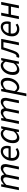

<svg xmlns="http://www.w3.org/2000/svg" viewBox="2242 -2780 744 5267"><g transform="rotate(-90 2613.5 -147.0)"><path d="M30.8 0 128.2 -486.1H191.2L183.6 -413.2H187.6Q226.4 -448.9 268 -473.5Q309.6 -498.1 346.9 -498.1Q404.7 -498.1 429.4 -470.5Q454.1 -443 459.1 -402.7Q505.7 -447.6 549.9 -472.8Q594.1 -498.1 631.4 -498.1Q692.2 -498.1 718.9 -465.6Q745.6 -433.1 745.6 -376.9Q745.6 -359.7 744 -344.8Q742.3 -329.9 737.6 -310L675.6 0H599.1L659.6 -300.1Q663.9 -319.8 665.7 -331.9Q667.6 -344 667.6 -356.8Q667.6 -394.2 650.6 -412.9Q633.6 -431.6 596.5 -431.6Q575.8 -431.6 539.7 -410.8Q503.6 -390.1 460.2 -344L391.1 0H314.5L375.1 -300.1Q379.3 -319.8 381.2 -331.9Q383.1 -344 383.1 -356.8Q383.1 -394.2 366.1 -412.9Q349.1 -431.6 312.7 -431.6Q291.7 -431.6 255.4 -410.8Q219.1 -390.1 175.6 -344L107.3 0Z M1031.6 12Q942.8 12 889.5 -41.1Q836.3 -94.1 836.3 -191.4Q836.3 -260 858.8 -316.5Q881.3 -373 919 -413.8Q956.6 -454.6 1002.6 -476.6Q1048.5 -498.6 1095.7 -498.6Q1151 -498.6 1184.1 -475.6Q1217.1 -452.5 1232 -412.4Q1246.9 -372.2 1246.9 -322Q1246.9 -302.3 1244.2 -283.2Q1241.5 -264.1 1237.3 -248.9Q1233 -233.6 1229.4 -224.8H915Q906.2 -163.8 922.4 -125.3Q938.7 -86.8 971.6 -68.8Q1004.4 -50.8 1045.9 -50.8Q1077.1 -50.8 1105.1 -61.5Q1133 -72.1 1155.1 -88.7L1183.9 -41.2Q1155 -18.4 1116.5 -3.2Q1078 12 1031.6 12ZM923.5 -283.9H1174.9Q1177.3 -294.7 1178.8 -305.5Q1180.3 -316.3 1180.3 -328.6Q1180.3 -356.5 1171.5 -380.7Q1162.6 -405 1142.3 -420.4Q1122 -435.8 1087 -435.8Q1051.8 -435.8 1018.7 -417Q985.6 -398.3 960.4 -364.1Q935.3 -329.9 923.5 -283.9Z M1459.4 12Q1395.3 12 1357.3 -33.5Q1319.4 -78.9 1319.4 -164.4Q1319.4 -234.2 1341.1 -294.9Q1362.7 -355.6 1400.2 -401.2Q1437.7 -446.7 1484.6 -472.4Q1531.5 -498.1 1581.6 -498.1Q1621.2 -498.1 1651.9 -478.1Q1682.7 -458.1 1699.5 -424.7H1702.8L1722.2 -486.1H1784.5L1687 0H1624L1631.6 -72.1H1628.3Q1592.8 -35 1548.8 -11.5Q1504.9 12 1459.4 12ZM1487.1 -52.3Q1526.1 -52.3 1565.1 -75.1Q1604.2 -97.9 1639.6 -144.8L1684.2 -361.7Q1663.2 -400.7 1637.9 -417.2Q1612.6 -433.8 1584.7 -433.8Q1548.2 -433.8 1514.6 -412.6Q1481 -391.3 1454.9 -355.2Q1428.8 -319.2 1413.5 -272.8Q1398.2 -226.4 1398.2 -175.6Q1398.2 -113.2 1422.4 -82.7Q1446.5 -52.3 1487.1 -52.3Z M1847.8 0 1945.2 -486.1H2008.2L2000.6 -413.2H2004.6Q2043.4 -448.9 2085 -473.5Q2126.6 -498.1 2163.9 -498.1Q2221.7 -498.1 2246.4 -470.5Q2271.1 -443 2276.1 -402.7Q2322.7 -447.6 2366.9 -472.8Q2411.1 -498.1 2448.4 -498.1Q2509.2 -498.1 2535.9 -465.6Q2562.6 -433.1 2562.6 -376.9Q2562.6 -359.7 2561 -344.8Q2559.3 -329.9 2554.6 -310L2492.6 0H2416.1L2476.6 -300.1Q2480.9 -319.8 2482.7 -331.9Q2484.6 -344 2484.6 -356.8Q2484.6 -394.2 2467.6 -412.9Q2450.6 -431.6 2413.5 -431.6Q2392.8 -431.6 2356.7 -410.8Q2320.6 -390.1 2277.2 -344L2208.1 0H2131.5L2192.1 -300.1Q2196.3 -319.8 2198.2 -331.9Q2200.1 -344 2200.1 -356.8Q2200.1 -394.2 2183.1 -412.9Q2166.1 -431.6 2129.7 -431.6Q2108.7 -431.6 2072.4 -410.8Q2036.1 -390.1 1992.6 -344L1924.3 0Z M2605.7 205.1 2744.2 -486.1H2807.2L2801.1 -422H2804.4Q2841.2 -453.2 2883.8 -475.7Q2926.4 -498.1 2971.9 -498.1Q3036 -498.1 3073.9 -452.5Q3111.9 -406.9 3111.9 -321.7Q3111.9 -251.9 3090.2 -191.2Q3068.5 -130.5 3031 -84.9Q2993.5 -39.4 2947 -13.7Q2900.4 12 2849.7 12Q2812.2 12 2781.9 -7.9Q2751.7 -27.7 2732.9 -58.4H2730.9L2712.6 45.7L2682.3 205.1ZM2846.5 -52.3Q2883 -52.3 2916.6 -73.5Q2950.2 -94.8 2976.3 -130.9Q3002.4 -166.9 3017.8 -213.6Q3033.1 -260.3 3033.1 -310.5Q3033.1 -372.9 3009.2 -403.4Q2985.3 -433.8 2944.1 -433.8Q2910.6 -433.8 2869.7 -412.8Q2828.8 -391.9 2794.4 -353.8L2747.7 -121.9Q2769 -84.5 2793.6 -68.4Q2818.2 -52.3 2846.5 -52.3Z M3330.4 12Q3266.3 12 3228.3 -33.5Q3190.4 -78.9 3190.4 -164.4Q3190.4 -234.2 3212.1 -294.9Q3233.7 -355.6 3271.2 -401.2Q3308.7 -446.7 3355.6 -472.4Q3402.5 -498.1 3452.6 -498.1Q3492.2 -498.1 3522.9 -478.1Q3553.7 -458.1 3570.5 -424.7H3573.8L3593.2 -486.1H3655.5L3558 0H3495L3502.6 -72.1H3499.3Q3463.8 -35 3419.8 -11.5Q3375.9 12 3330.4 12ZM3358.1 -52.3Q3397.1 -52.3 3436.1 -75.1Q3475.2 -97.9 3510.6 -144.8L3555.2 -361.7Q3534.2 -400.7 3508.9 -417.2Q3483.6 -433.8 3455.7 -433.8Q3419.2 -433.8 3385.6 -412.6Q3352 -391.3 3325.9 -355.2Q3299.8 -319.2 3284.5 -272.8Q3269.2 -226.4 3269.2 -175.6Q3269.2 -113.2 3293.4 -82.7Q3317.5 -52.3 3358.1 -52.3Z M3700.1 9.5Q3687.5 9.5 3678.3 7.2Q3669.1 5 3661.3 1.3L3683.6 -69.4Q3688.3 -68.4 3693.9 -66.9Q3699.4 -65.4 3705.8 -65.4Q3732.6 -65.4 3752.8 -90.8Q3773 -116.2 3792.3 -171Q3820.1 -249.6 3846.4 -327.6Q3872.7 -405.5 3896.2 -486.1H4179.5L4082.1 0H4005.5L4090.3 -424H3947.9Q3926.8 -354.5 3903.5 -286.7Q3880.2 -218.9 3857.1 -150.1Q3831 -71.2 3791.4 -30.8Q3751.8 9.5 3700.1 9.5Z M4444.6 12Q4355.8 12 4302.5 -41.1Q4249.3 -94.1 4249.3 -191.4Q4249.3 -260 4271.8 -316.5Q4294.3 -373 4332 -413.8Q4369.6 -454.6 4415.6 -476.6Q4461.5 -498.6 4508.7 -498.6Q4564 -498.6 4597.1 -475.6Q4630.1 -452.5 4645 -412.4Q4659.9 -372.2 4659.9 -322Q4659.9 -302.3 4657.2 -283.2Q4654.5 -264.1 4650.3 -248.9Q4646 -233.6 4642.4 -224.8H4328Q4319.2 -163.8 4335.4 -125.3Q4351.7 -86.8 4384.6 -68.8Q4417.4 -50.8 4458.9 -50.8Q4490.1 -50.8 4518.1 -61.5Q4546 -72.1 4568.1 -88.7L4596.9 -41.2Q4568 -18.4 4529.5 -3.2Q4491 12 4444.6 12ZM4336.5 -283.9H4587.9Q4590.3 -294.7 4591.8 -305.5Q4593.3 -316.3 4593.3 -328.6Q4593.3 -356.5 4584.5 -380.7Q4575.6 -405 4555.3 -420.4Q4535 -435.8 4500 -435.8Q4464.8 -435.8 4431.7 -417Q4398.6 -398.3 4373.4 -364.1Q4348.3 -329.9 4336.5 -283.9Z M4723.8 0 4821.2 -486.1H4897.8L4858 -285.3H5077.8L5117.5 -486.1H5194.1L5096.6 0H5020.1L5063.7 -218.1H4843.9L4800.3 0Z"/></g></svg>

Font: Source Sans Variable
Style: Italic
Weight: 200
Italic angle: -11°
Designer: Paul D. Hunt
Foundry: Adobe Systems Incorporated
Version: Version 3.006;hotconv 1.0.111;makeotfexe 2.5.65597